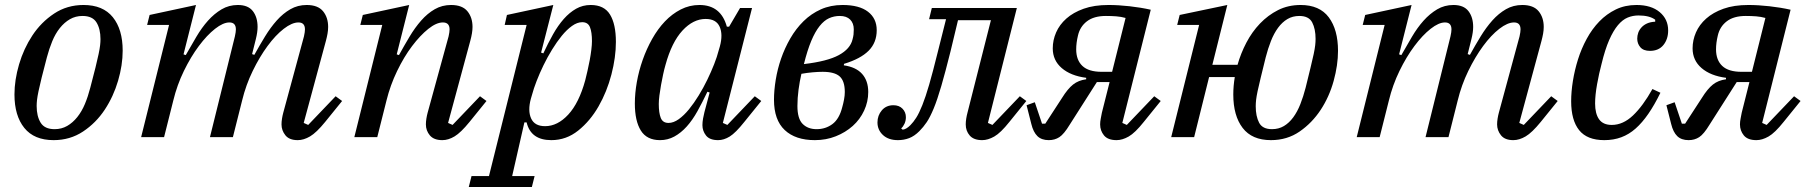

<svg xmlns="http://www.w3.org/2000/svg" viewBox="-20 -550 7249 770"><path d="M199 -32Q227 -32 249.5 -45Q272 -58 290 -80.5Q308 -103 320.5 -133Q333 -163 342 -198Q355 -247 363 -279.5Q371 -312 375.5 -333.5Q380 -355 381.5 -368.5Q383 -382 383 -393Q383 -434 367 -460Q351 -486 311 -486Q283 -486 260.5 -473Q238 -460 220 -437.5Q202 -415 189.5 -384.5Q177 -354 168 -320Q155 -271 147 -238.5Q139 -206 134.5 -184.5Q130 -163 128.5 -149.5Q127 -136 127 -125Q127 -84 143 -58Q159 -32 199 -32ZM195 12Q117 12 77.5 -37Q38 -86 38 -171Q38 -229 56.5 -292Q75 -355 110 -408Q145 -461 197 -495.5Q249 -530 315 -530Q393 -530 432.5 -481Q472 -432 472 -347Q472 -289 453.5 -226Q435 -163 400 -110Q365 -57 313 -22.5Q261 12 195 12Z M1174 12Q1140 12 1124.5 -7.5Q1109 -27 1109 -51Q1109 -62 1111 -74.5Q1113 -87 1116 -98L1199 -404Q1201 -413 1202 -420Q1203 -427 1203 -432Q1203 -460 1177 -460Q1151 -460 1118 -434.5Q1085 -409 1053 -365.5Q1021 -322 993.5 -265.5Q966 -209 951 -147L914 0H822L922 -404Q924 -413 925 -420Q926 -427 926 -432Q926 -460 900 -460Q875 -460 842.5 -434.5Q810 -409 777.5 -365.5Q745 -322 717.5 -265.5Q690 -209 675 -147L638 0H546L658 -450H570L580 -490L766 -530L716 -332L725 -329Q746 -366 767.5 -402.5Q789 -439 814 -467Q839 -495 868.5 -512.5Q898 -530 934 -530Q975 -530 994 -505.5Q1013 -481 1013 -442Q1013 -421 1006 -393L991 -333L1000 -330Q1021 -368 1043 -404Q1065 -440 1090 -468Q1115 -496 1144.5 -513Q1174 -530 1210 -530Q1255 -530 1275.5 -505Q1296 -480 1296 -442Q1296 -429 1293.5 -415Q1291 -401 1287 -386L1198 -57L1216 -49L1326 -164L1352 -145L1284 -61Q1249 -18 1223.5 -3Q1198 12 1174 12Z M1754 12Q1720 12 1704 -7Q1688 -26 1688 -51Q1688 -62 1690 -74.5Q1692 -87 1695 -98L1779 -404Q1781 -413 1782 -420Q1783 -427 1783 -432Q1783 -460 1756 -460Q1730 -460 1697.5 -434Q1665 -408 1632.5 -365Q1600 -322 1572.5 -265Q1545 -208 1530 -147L1493 0H1401L1513 -450H1425L1435 -490L1621 -530L1571 -332L1580 -329Q1601 -367 1622.5 -403Q1644 -439 1669 -467.5Q1694 -496 1723.5 -513Q1753 -530 1789 -530Q1834 -530 1854.5 -505Q1875 -480 1875 -442Q1875 -419 1866 -386L1777 -57L1795 -49L1905 -164L1931 -145L1863 -61Q1828 -18 1803 -3Q1778 12 1754 12Z M1871 156H1941L2092 -450H2004L2013 -490L2199 -530L2150 -339L2159 -336Q2178 -377 2198 -412.5Q2218 -448 2241 -474Q2264 -500 2290.5 -515Q2317 -530 2349 -530Q2403 -530 2426.5 -491.5Q2450 -453 2450 -382Q2450 -320 2432 -251Q2414 -182 2380.5 -123.5Q2347 -65 2299 -26.5Q2251 12 2191 12Q2109 12 2092 -59H2083L2034 156H2124L2113 200H1860ZM2166 -44Q2216 -44 2259 -90.5Q2302 -137 2327 -228Q2331 -244 2336 -265.5Q2341 -287 2345 -308.5Q2349 -330 2351.5 -350.5Q2354 -371 2354 -385Q2354 -421 2346 -441Q2338 -461 2315 -461Q2295 -461 2274 -446Q2253 -431 2233 -406.5Q2213 -382 2194 -351Q2175 -320 2159.5 -288Q2144 -256 2132 -225Q2120 -194 2114 -171L2109 -154Q2096 -106 2110 -75Q2124 -44 2166 -44Z M2627 12Q2574 12 2550 -26.5Q2526 -65 2526 -135Q2526 -176 2534 -221Q2542 -266 2557.5 -310Q2573 -354 2595.5 -394Q2618 -434 2646.5 -464Q2675 -494 2710 -512Q2745 -530 2785 -530Q2871 -530 2895 -443H2904L2948 -518H2996L2879 -57L2897 -49L3007 -164L3033 -145L2965 -61Q2930 -17 2906.5 -2.5Q2883 12 2860 12Q2826 12 2811.5 -6.5Q2797 -25 2797 -48Q2797 -60 2799.5 -74.5Q2802 -89 2805 -100L2826 -179L2817 -182Q2797 -140 2777 -104Q2757 -68 2734 -42.5Q2711 -17 2684.5 -2.5Q2658 12 2627 12ZM2661 -57Q2681 -57 2702 -72Q2723 -87 2743 -111.5Q2763 -136 2782 -167Q2801 -198 2816.5 -230Q2832 -262 2844 -292.5Q2856 -323 2862 -347L2867 -364Q2880 -412 2866 -443Q2852 -474 2810 -474Q2760 -474 2717 -427.5Q2674 -381 2649 -290Q2644 -273 2639.5 -252Q2635 -231 2631 -209Q2627 -187 2624.5 -167Q2622 -147 2622 -133Q2622 -97 2630 -77Q2638 -57 2661 -57Z M3248 12Q3170 12 3127 -28.5Q3084 -69 3084 -150Q3084 -187 3091 -230Q3098 -273 3112.5 -315Q3127 -357 3149.5 -396Q3172 -435 3202.5 -465Q3233 -495 3272 -512.5Q3311 -530 3359 -530Q3426 -530 3461 -503Q3496 -476 3496 -429Q3496 -379 3463.5 -346.5Q3431 -314 3365 -294L3364 -288Q3413 -281 3437.5 -253.5Q3462 -226 3462 -181Q3462 -142 3445.5 -106.5Q3429 -71 3400 -45Q3371 -19 3332 -3.5Q3293 12 3248 12ZM3255 -32Q3291 -32 3318.5 -52.5Q3346 -73 3358 -121Q3362 -135 3365 -151Q3368 -167 3368 -181Q3368 -225 3347.5 -243.5Q3327 -262 3279 -262Q3262 -262 3239 -260Q3216 -258 3194 -254Q3187 -224 3182.5 -190.5Q3178 -157 3178 -125Q3178 -74 3199 -53Q3220 -32 3255 -32ZM3348 -486Q3325 -486 3305 -477Q3285 -468 3267 -445.5Q3249 -423 3233.5 -386Q3218 -349 3204 -293Q3298 -304 3344 -329Q3390 -354 3399 -392Q3402 -403 3403 -411.5Q3404 -420 3404 -432Q3404 -457 3389.5 -471.5Q3375 -486 3348 -486Z M3581 12Q3543 12 3521 -8.5Q3499 -29 3499 -59Q3499 -87 3516.5 -107.5Q3534 -128 3563 -128Q3586 -128 3599.5 -114Q3613 -100 3613 -80Q3613 -66 3607.5 -54Q3602 -42 3594 -35L3600 -30Q3614 -31 3631 -48Q3643 -60 3654.5 -78Q3666 -96 3679 -128.5Q3692 -161 3706.5 -211Q3721 -261 3740 -338L3774 -473H3706L3717 -518H4058L3942 -57L3960 -49L4070 -164L4096 -145L4028 -61Q3993 -17 3967.5 -2.5Q3942 12 3919 12Q3885 12 3869 -6.5Q3853 -25 3853 -51Q3853 -62 3855 -74.5Q3857 -87 3860 -98L3954 -469H3822L3792 -344Q3771 -260 3755 -205Q3739 -150 3724.5 -115Q3710 -80 3696.5 -60Q3683 -40 3667 -24Q3647 -4 3626 4Q3605 12 3581 12Z M4186 12Q4157 12 4140.5 -4Q4124 -20 4116 -53L4097 -128L4130 -140L4159 -54H4172L4239 -157Q4262 -194 4283.5 -211Q4305 -228 4336 -232V-238Q4274 -246 4238 -277Q4202 -308 4202 -356Q4202 -389 4215.5 -420Q4229 -451 4256.5 -475.5Q4284 -500 4326 -515Q4368 -530 4426 -530Q4465 -530 4510 -525Q4555 -520 4595 -511L4481 -57L4499 -49L4609 -164L4635 -145L4567 -61Q4532 -17 4506.5 -2.5Q4481 12 4458 12Q4423 12 4407.5 -7Q4392 -26 4392 -51Q4392 -62 4394.5 -74.5Q4397 -87 4399 -98L4430 -221H4379L4270 -50Q4247 -12 4228.5 0Q4210 12 4186 12ZM4494 -478Q4476 -483 4457 -484.5Q4438 -486 4415 -486Q4367 -486 4339 -464.5Q4311 -443 4303 -407Q4296 -378 4296 -352Q4296 -309 4321 -285.5Q4346 -262 4398 -262H4440Z M5077 12Q5001 12 4963.5 -37Q4926 -86 4926 -171Q4926 -205 4932 -241H4829L4769 0H4677L4789 -450H4701L4711 -490L4902 -530L4842 -290H4943Q4956 -336 4978.5 -379Q5001 -422 5033 -455.5Q5065 -489 5105.5 -509.5Q5146 -530 5196 -530Q5272 -530 5309 -480.5Q5346 -431 5346 -346Q5346 -289 5328.5 -225.5Q5311 -162 5276.5 -109.5Q5242 -57 5192 -22.5Q5142 12 5077 12ZM5081 -32Q5108 -32 5129 -44.5Q5150 -57 5166.5 -79.5Q5183 -102 5195 -132.5Q5207 -163 5216 -198Q5228 -247 5236 -279.5Q5244 -312 5248.5 -333.5Q5253 -355 5254.5 -368.5Q5256 -382 5256 -394Q5256 -434 5242.5 -460Q5229 -486 5191 -486Q5164 -486 5143 -473.5Q5122 -461 5105.5 -438.5Q5089 -416 5077 -385.5Q5065 -355 5056 -320Q5044 -271 5036 -238.5Q5028 -206 5023.5 -184.5Q5019 -163 5017.5 -149.5Q5016 -136 5016 -124Q5016 -84 5029.5 -58Q5043 -32 5081 -32Z M6049 12Q6015 12 5999.5 -7.5Q5984 -27 5984 -51Q5984 -62 5986 -74.5Q5988 -87 5991 -98L6074 -404Q6076 -413 6077 -420Q6078 -427 6078 -432Q6078 -460 6052 -460Q6026 -460 5993 -434.5Q5960 -409 5928 -365.5Q5896 -322 5868.5 -265.5Q5841 -209 5826 -147L5789 0H5697L5797 -404Q5799 -413 5800 -420Q5801 -427 5801 -432Q5801 -460 5775 -460Q5750 -460 5717.5 -434.5Q5685 -409 5652.5 -365.5Q5620 -322 5592.5 -265.5Q5565 -209 5550 -147L5513 0H5421L5533 -450H5445L5455 -490L5641 -530L5591 -332L5600 -329Q5621 -366 5642.5 -402.5Q5664 -439 5689 -467Q5714 -495 5743.5 -512.5Q5773 -530 5809 -530Q5850 -530 5869 -505.5Q5888 -481 5888 -442Q5888 -421 5881 -393L5866 -333L5875 -330Q5896 -368 5918 -404Q5940 -440 5965 -468Q5990 -496 6019.5 -513Q6049 -530 6085 -530Q6130 -530 6150.5 -505Q6171 -480 6171 -442Q6171 -429 6168.5 -415Q6166 -401 6162 -386L6073 -57L6091 -49L6201 -164L6227 -145L6159 -61Q6124 -18 6098.5 -3Q6073 12 6049 12Z M6414 12Q6345 12 6313 -28Q6281 -68 6281 -144Q6281 -182 6288 -225.5Q6295 -269 6308.5 -312Q6322 -355 6343.5 -394.5Q6365 -434 6394 -464Q6423 -494 6460 -512Q6497 -530 6543 -530Q6602 -530 6636 -501.5Q6670 -473 6670 -428Q6670 -393 6651 -369.5Q6632 -346 6597 -346Q6571 -346 6558.5 -360.5Q6546 -375 6546 -395Q6546 -407 6550 -418.5Q6554 -430 6563 -440Q6572 -450 6585.5 -456Q6599 -462 6618 -463V-471Q6595 -488 6551 -488Q6528 -488 6507.5 -479.5Q6487 -471 6468.5 -449Q6450 -427 6433.5 -389.5Q6417 -352 6403 -294Q6393 -257 6385 -212.5Q6377 -168 6377 -135Q6377 -94 6393 -71.5Q6409 -49 6444 -49Q6489 -49 6529 -87Q6569 -125 6607 -193L6639 -178Q6615 -129 6590.5 -93.5Q6566 -58 6539.5 -34.5Q6513 -11 6482 0.5Q6451 12 6414 12Z M6752 12Q6723 12 6706.5 -4Q6690 -20 6682 -53L6663 -128L6696 -140L6725 -54H6738L6805 -157Q6828 -194 6849.5 -211Q6871 -228 6902 -232V-238Q6840 -246 6804 -277Q6768 -308 6768 -356Q6768 -389 6781.5 -420Q6795 -451 6822.5 -475.5Q6850 -500 6892 -515Q6934 -530 6992 -530Q7031 -530 7076 -525Q7121 -520 7161 -511L7047 -57L7065 -49L7175 -164L7201 -145L7133 -61Q7098 -17 7072.5 -2.5Q7047 12 7024 12Q6989 12 6973.5 -7Q6958 -26 6958 -51Q6958 -62 6960.5 -74.5Q6963 -87 6965 -98L6996 -221H6945L6836 -50Q6813 -12 6794.5 0Q6776 12 6752 12ZM7060 -478Q7042 -483 7023 -484.5Q7004 -486 6981 -486Q6933 -486 6905 -464.5Q6877 -443 6869 -407Q6862 -378 6862 -352Q6862 -309 6887 -285.5Q6912 -262 6964 -262H7006Z"/></svg>

Font: IBM Plex Serif Text
Style: Italic
Weight: 450
Italic angle: -14°
Designer: Mike Abbink, Paul van der Laan, Pieter van Rosmalen
Foundry: Bold Monday
Version: Version 3.001